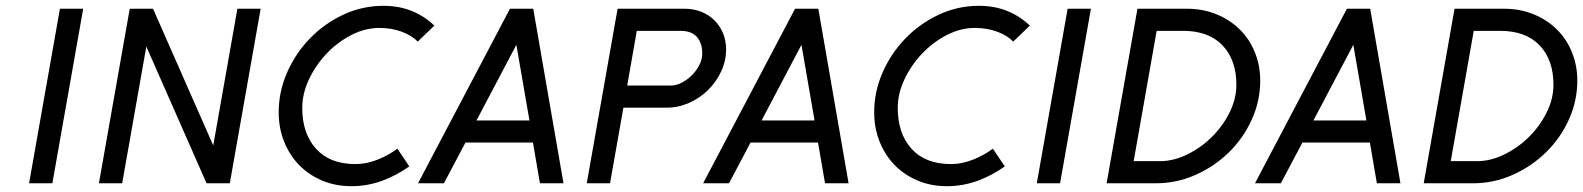

<svg xmlns="http://www.w3.org/2000/svg" viewBox="-20 -630 5442 660"><path d="M160 0H80L186 -600H266Z M770 0H690L483 -470L400 0H320L426 -600H506L713 -130L796 -600H876Z M1202 -66Q1240 -66 1278.5 -81.5Q1317 -97 1346 -119L1387 -58Q1342 -26 1292 -8Q1242 10 1188 10Q1133 10 1087 -9.5Q1041 -29 1008 -63Q975 -97 956.5 -143.5Q938 -190 938 -244Q938 -315 967 -381Q996 -447 1045.5 -498Q1095 -549 1160 -579.5Q1225 -610 1298 -610Q1352 -610 1396 -592Q1440 -574 1473 -542L1416 -487Q1396 -508 1361 -521Q1326 -534 1284 -534Q1235 -534 1187.5 -509.5Q1140 -485 1102.5 -445.5Q1065 -406 1042 -357Q1019 -308 1019 -259Q1019 -171 1066.5 -118.5Q1114 -66 1202 -66Z M1917 0H1836L1812 -140H1580L1506 0H1417L1733 -600H1813ZM1800 -216 1755 -476 1618 -216Z M2273 -260H2123L2077 0H1997L2103 -600H2333Q2364 -600 2390.5 -589.5Q2417 -579 2436 -560Q2455 -541 2465.5 -515.5Q2476 -490 2476 -460Q2476 -421 2459 -384.5Q2442 -348 2414 -320.5Q2386 -293 2349 -276.5Q2312 -260 2273 -260ZM2319 -524H2169L2136 -336H2286Q2305 -336 2324 -346Q2343 -356 2358.5 -371.5Q2374 -387 2384 -406.5Q2394 -426 2394 -446Q2394 -482 2375.5 -503Q2357 -524 2319 -524Z M2897 0H2816L2792 -140H2560L2486 0H2397L2713 -600H2793ZM2780 -216 2735 -476 2598 -216Z M3249 -66Q3287 -66 3325.5 -81.5Q3364 -97 3393 -119L3434 -58Q3389 -26 3339 -8Q3289 10 3235 10Q3180 10 3134 -9.5Q3088 -29 3055 -63Q3022 -97 3003.5 -143.5Q2985 -190 2985 -244Q2985 -315 3014 -381Q3043 -447 3092.5 -498Q3142 -549 3207 -579.5Q3272 -610 3345 -610Q3399 -610 3443 -592Q3487 -574 3520 -542L3463 -487Q3443 -508 3408 -521Q3373 -534 3331 -534Q3282 -534 3234.5 -509.5Q3187 -485 3149.5 -445.5Q3112 -406 3089 -357Q3066 -308 3066 -259Q3066 -171 3113.5 -118.5Q3161 -66 3249 -66Z M3624 0H3544L3650 -600H3730Z M3954 0H3784L3890 -600H4060Q4115 -600 4161.5 -581Q4208 -562 4241.5 -529Q4275 -496 4293.5 -450.5Q4312 -405 4312 -353Q4312 -283 4283 -219Q4254 -155 4204.5 -106.5Q4155 -58 4090 -29Q4025 0 3954 0ZM4046 -524H3956L3877 -76H3967Q4014 -76 4061 -99Q4108 -122 4145.5 -159Q4183 -196 4206.5 -243Q4230 -290 4230 -339Q4230 -424 4182.5 -474Q4135 -524 4046 -524Z M4794 0H4713L4689 -140H4457L4383 0H4294L4610 -600H4690ZM4677 -216 4632 -476 4495 -216Z M5044 0H4874L4980 -600H5150Q5205 -600 5251.5 -581Q5298 -562 5331.5 -529Q5365 -496 5383.5 -450.5Q5402 -405 5402 -353Q5402 -283 5373 -219Q5344 -155 5294.5 -106.5Q5245 -58 5180 -29Q5115 0 5044 0ZM5136 -524H5046L4967 -76H5057Q5104 -76 5151 -99Q5198 -122 5235.5 -159Q5273 -196 5296.5 -243Q5320 -290 5320 -339Q5320 -424 5272.5 -474Q5225 -524 5136 -524Z"/></svg>

Font: Gauge
Style: Oblique
Weight: 400
Italic angle: -80°
Designer: Daniel Pimley
Foundry: Daniel Pimley
Version: Version 2.0